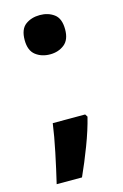

<svg xmlns="http://www.w3.org/2000/svg" viewBox="-108 -606 502 784"><g transform="rotate(-15 142.5 -213.5)"><path d="M57 -473Q57 -519 82 -537.5Q107 -556 143 -556Q178 -556 203 -537.5Q228 -519 228 -473Q228 -429 203 -409.5Q178 -390 143 -390Q107 -390 82 -409.5Q57 -429 57 -473ZM224 -105Q211 -52 187 11Q163 74 138 129H31Q45 70 59 3Q73 -64 80 -116H217Z"/></g></svg>

Font: Noto Sans Ethiopic
Style: Bold
Weight: 700
Designer: Monotype Design Team
Foundry: Monotype Imaging Inc.
Version: Version 2.102; ttfautohint (v1.8.4.7-5d5b)